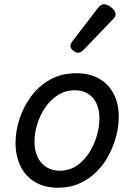

<svg xmlns="http://www.w3.org/2000/svg" viewBox="-20 -863 629 902"><path d="M253 19Q190 19 145 -7.5Q100 -34 76.5 -82Q53 -130 53 -192Q53 -247 71.5 -304Q90 -361 126 -410Q162 -459 215.5 -489Q269 -519 339 -519Q402 -519 446.5 -493Q491 -467 514.5 -421Q538 -375 538 -314Q538 -272 526.5 -226Q515 -180 492 -136Q469 -92 435 -57.5Q401 -23 355 -2Q309 19 253 19ZM261 -61Q306 -61 340.5 -84.5Q375 -108 398.5 -145Q422 -182 434.5 -224.5Q447 -267 447 -306Q447 -348 433 -377.5Q419 -407 393 -423Q367 -439 332 -439Q287 -439 251.5 -416Q216 -393 191.5 -356.5Q167 -320 154.5 -278Q142 -236 142 -198Q142 -155 157 -124.5Q172 -94 198.5 -77.5Q225 -61 261 -61ZM346 -615Q337 -615 324 -625Q311 -635 311 -646Q311 -652 313 -657Q315 -662 320 -669L439 -824Q447 -835 454 -839Q461 -843 469 -843Q479 -843 491.5 -836Q504 -829 513.5 -818Q523 -807 523 -796Q523 -788 519.5 -783Q516 -778 510 -772L373 -629Q359 -615 346 -615Z"/></svg>

Font: Playwrite IS
Style: Regular
Weight: 400
Designer: Veronika Burian, José Scaglione
Foundry: TypeTogether
Version: Version 1.002